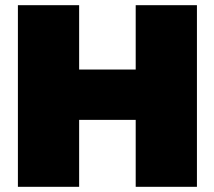

<svg xmlns="http://www.w3.org/2000/svg" viewBox="-20 -720 824 740"><path d="M739 -700V0H503V-258H285V0H49V-700H285V-452H503V-700Z"/></svg>

Font: AtCorfu Sans
Style: AtCorfu Sans Black
Weight: 900
Designer: Kostas Teopoulos
Foundry: Kostas Teopoulos
Version: Version 1.00 July 8, 2025, initial release